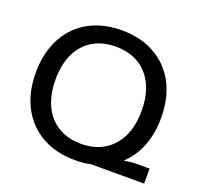

<svg xmlns="http://www.w3.org/2000/svg" viewBox="-128 -883 1089 1037"><g transform="rotate(20 416.5 -364.0)"><path d="M402 -47 705 -86H798V0H403ZM403 9Q322 9 256 -16.5Q190 -42 142 -91Q94 -140 68.5 -209Q43 -278 43 -364Q43 -451 69 -520Q95 -589 142.5 -637.5Q190 -686 256 -711.5Q322 -737 403 -737Q485 -737 550.5 -711.5Q616 -686 664 -637.5Q712 -589 737.5 -520Q763 -451 763 -364Q763 -277 737 -208Q711 -139 663.5 -90.5Q616 -42 550 -16.5Q484 9 403 9ZM403 -85Q479 -85 534.5 -118.5Q590 -152 620.5 -214Q651 -276 651 -364Q651 -431 633.5 -482.5Q616 -534 583.5 -570Q551 -606 505.5 -624.5Q460 -643 403 -643Q327 -643 271.5 -610Q216 -577 186 -515Q156 -453 156 -364Q156 -298 173.5 -246Q191 -194 223 -158.5Q255 -123 300.5 -104Q346 -85 403 -85Z"/></g></svg>

Font: Mona Sans ExtraLight Medium
Style: Regular
Weight: 500
Version: Version 2.000